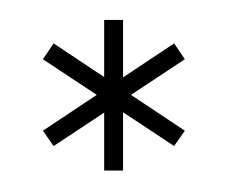

<svg xmlns="http://www.w3.org/2000/svg" viewBox="-20 -768 226 188"><path d="M150.5 -625 161 -640 32.5 -725.5 22 -710ZM32.5 -625 161 -710 150.5 -725.5 22 -640ZM82 -601H100.5V-748.5H82Z"/></svg>

Font: Anybody ExtraCondensed ExtraLight
Style: Regular
Weight: 250
Width: 2
Version: Version 1.113;gftools[0.9.25]